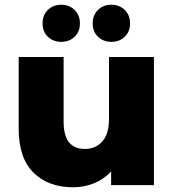

<svg xmlns="http://www.w3.org/2000/svg" viewBox="-20 -783 732 812"><path d="M631 -542V0H450V-58Q420 -25 378 -8Q336 9 289 9Q184 9 121.5 -53Q59 -115 59 -239V-542H249V-270Q249 -209 272 -181Q295 -153 339 -153Q384 -153 412.5 -184.5Q441 -216 441 -281V-542ZM160 -684Q160 -719 182.5 -741Q205 -763 239 -763Q273 -763 295.5 -741Q318 -719 318 -684Q318 -649 295.5 -627.5Q273 -606 239 -606Q205 -606 182.5 -627.5Q160 -649 160 -684ZM372 -684Q372 -719 394.5 -741Q417 -763 451 -763Q485 -763 507.5 -741Q530 -719 530 -684Q530 -649 507.5 -627.5Q485 -606 451 -606Q417 -606 394.5 -627.5Q372 -649 372 -684Z"/></svg>

Font: Montserrat Alternates ExtraBold
Style: Regular
Weight: 800
Designer: Julieta Ulanovsky
Foundry: Julieta Ulanovsky
Version: Version 7.200